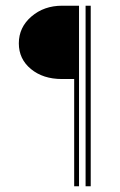

<svg xmlns="http://www.w3.org/2000/svg" viewBox="-20 -653 420 673"><path d="M298 0H280V-633H298ZM240 0V-376H197Q131 -376 88.5 -411Q46 -446 46 -501Q46 -557 90 -595Q134 -633 198 -633H257V0Z"/></svg>

Font: Tajawal ExtraLight
Style: Regular
Weight: 275
Designer: Boutros Fonts
Foundry: Created by Boutros International 2017
Version: Version 1.700